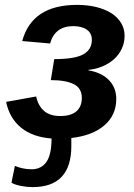

<svg xmlns="http://www.w3.org/2000/svg" viewBox="-20 -558 550 786"><path d="M456 -153Q456 -87 407.5 -45Q359 -3 272 7V40Q272 208 113 208Q90 208 65 203Q40 198 27 190L41 121Q51 126 70 130.5Q89 135 109 135Q149 135 170 105Q191 75 191 9Q113 3 66 -35.5Q19 -74 5 -141L128 -163Q146 -83 226 -83Q271 -83 293 -102.5Q315 -122 315 -157Q315 -197 282 -213.5Q249 -230 188 -230L202 -316Q286 -316 321 -335.5Q356 -355 356 -395Q356 -422 335.5 -436.5Q315 -451 280 -451Q205 -451 185 -380L71 -390Q111 -538 295 -538Q339 -538 375 -529Q411 -520 436.5 -503.5Q462 -487 476 -463.5Q490 -440 490 -412Q490 -383 478.5 -358.5Q467 -334 447 -316Q427 -298 400 -286.5Q373 -275 342 -272V-270Q396 -261 426 -230Q456 -199 456 -153Z"/></svg>

Font: Libra Sans Modern
Style: Bold Italic
Weight: 700
Italic angle: -12°
Foundry: Stefan Peev, Context Ltd
Version: Version 1.000